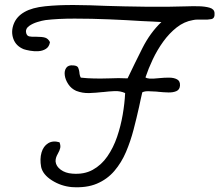

<svg xmlns="http://www.w3.org/2000/svg" viewBox="-20 -733 896 784"><path d="M273 31Q229 27 192 3.5Q155 -20 148 -51Q142 -84 149.5 -110Q157 -136 176.5 -148Q196 -160 223 -152Q228 -139 226 -129Q224 -119 216 -105Q206 -88 207 -73Q209 -54 228 -40Q247 -26 275 -24Q323 -20 358.5 -39.5Q394 -59 418.5 -94.5Q443 -130 458 -174Q473 -218 481 -264.5Q489 -311 491 -353Q471 -362 448 -361Q425 -360 400 -357H398Q372 -354 344.5 -353Q317 -352 291 -362Q271 -371 259 -389Q247 -407 244.5 -425.5Q242 -444 250.5 -456Q259 -468 279 -466Q296 -465 299.5 -456Q303 -447 304 -439Q305 -424 310 -416Q336 -413 365.5 -412.5Q395 -412 426 -413Q464 -415 501 -413Q530 -474 561.5 -536.5Q593 -599 639 -643Q623 -644 602.5 -645Q582 -646 559 -647Q498 -651 425.5 -654Q353 -657 284.5 -657Q216 -657 166 -651Q152 -649 132.5 -643Q113 -637 99 -627Q85 -617 86 -603Q88 -587 99 -584.5Q110 -582 127 -583Q153 -583 165 -579Q177 -575 184 -561Q181 -542 167.5 -533.5Q154 -525 136.5 -524Q119 -523 102.5 -526Q86 -529 77 -532Q45 -545 34.5 -574.5Q24 -604 36 -635Q48 -666 80 -684Q111 -702 165 -707.5Q219 -713 284 -712.5Q349 -712 413 -709Q445 -708 488.5 -707Q532 -706 578.5 -705.5Q625 -705 667 -705.5Q709 -706 738 -707Q764 -708 790.5 -707.5Q817 -707 836 -701.5Q855 -696 856 -680Q858 -658 843 -655Q828 -652 810 -653Q807 -653 802 -653Q794 -653 785.5 -653Q777 -653 768 -651Q732 -645 701.5 -621Q671 -597 646.5 -563Q622 -529 604 -491Q586 -453 574 -417Q579 -413 591 -412Q603 -411 631 -414Q650 -416 670 -416Q690 -416 703 -409Q716 -402 715 -384Q714 -367 700.5 -361Q687 -355 667.5 -355.5Q648 -356 628 -358Q625 -358 619 -359Q601 -360 586 -360.5Q571 -361 561 -356Q558 -342 554.5 -327.5Q551 -313 548 -297Q538 -252 525.5 -204Q513 -156 494.5 -112.5Q476 -69 447 -35Q418 -1 375.5 17Q333 35 273 31Z"/></svg>

Font: Yuji Hentaigana Akari
Style: Regular
Weight: 400
Designer: Kataoka Yuji
Foundry: Kinuta Font Factory
Version: Version 3.002